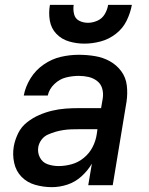

<svg xmlns="http://www.w3.org/2000/svg" viewBox="-20 -764 616 792"><path d="M194 8Q226 8 258 -2.5Q290 -13 316 -36.5Q342 -60 359 -89L344 0H445L502 -345Q507 -379 503 -412Q499 -445 480 -470.5Q461 -496 433 -511.5Q405 -527 372 -532.5Q339 -538 305 -538Q268 -538 231 -529.5Q194 -521 160.5 -498Q127 -475 106 -441Q85 -407 78 -370H177Q183 -397 204.5 -417.5Q226 -438 252.5 -444.5Q279 -451 305 -451Q326 -451 345.5 -446.5Q365 -442 380.5 -430Q396 -418 401.5 -399Q407 -380 404 -359L397 -318H306Q278 -318 250.5 -316Q223 -314 195.5 -307.5Q168 -301 141.5 -289.5Q115 -278 91.5 -259.5Q68 -241 55 -214.5Q42 -188 37 -161Q31 -126 38.5 -92Q46 -58 69 -34.5Q92 -11 125.5 -1.5Q159 8 194 8ZM222 -79Q198 -79 176.5 -86.5Q155 -94 144.5 -114.5Q134 -135 138 -158Q141 -174 151.5 -188Q162 -202 178 -209Q194 -216 209.5 -220.5Q225 -225 241.5 -227.5Q258 -230 274 -230.5Q290 -231 306 -231H382L379 -210Q375 -183 362 -157.5Q349 -132 326 -113Q303 -94 275.5 -86.5Q248 -79 222 -79ZM328 -584Q361 -584 395 -593Q429 -602 458 -624.5Q487 -647 502.5 -679Q518 -711 524 -744H426Q423 -724 412 -705.5Q401 -687 381.5 -678.5Q362 -670 343 -670Q323 -670 306.5 -678.5Q290 -687 285.5 -706Q281 -725 284 -744H186Q180 -711 185.5 -679Q191 -647 212.5 -624.5Q234 -602 265 -593Q296 -584 328 -584Z"/></svg>

Font: Iosevka Sparkle Medium Oblique
Style: Regular
Weight: 500
Italic angle: -9°
Designer: Belleve Invis
Foundry: Belleve Invis
Version: Version 4.5.0; ttfautohint (v1.8.3)